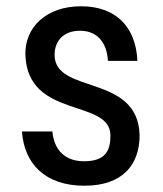

<svg xmlns="http://www.w3.org/2000/svg" viewBox="-20 -582 518 612"><path d="M249 10C373 10 425 -59 425 -151C420 -348 154 -280 154 -407C154 -453 184 -484 235 -484C292 -484 321 -444 324 -388H418C413 -499 347 -562 238 -562C129 -562 58 -496 61 -406C69 -201 332 -269 332 -150C332 -105 319 -68 248 -68C186 -68 152 -105 147 -163H50C57 -61 123 10 249 10Z"/></svg>

Font: Malmofest
Style: Regular
Weight: 400
Designer: Jonny Pinhorn (Poppins), Kolossal
Version: Version 1.004;Glyphs 3.1.2 (3151)